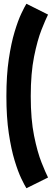

<svg xmlns="http://www.w3.org/2000/svg" viewBox="-20 -781 288 1021"><path d="M120.5 220Q111 205 93.5 168.8Q76 132.5 57.8 72.8Q39.5 13 26.8 -72Q14 -157 14 -269Q14 -381.5 26.8 -466.8Q39.5 -552 57.8 -612.2Q76 -672.5 93.5 -709.2Q111 -746 120.5 -761L235.5 -703.5Q223 -679 201 -623.5Q179 -568 161.2 -480Q143.5 -392 143.5 -269Q143.5 -146.5 161.2 -59Q179 28.5 201 83.5Q223 138.5 235.5 163Z"/></svg>

Font: Anybody Condensed Regular
Style: Bold
Weight: 700
Width: 3
Designer: Tyler Finck
Foundry: Etcetera Type Company
Version: Version 1.010; ttfautohint (v1.8.3) -l 8 -r 50 -G 200 -x 14 